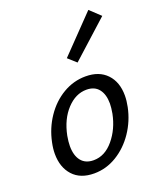

<svg xmlns="http://www.w3.org/2000/svg" viewBox="-132 -781 719 868"><g transform="rotate(-20 227.0 -347.0)"><path d="M33 -139Q33 -164 39 -192Q52 -256 87.5 -308.5Q123 -361 174 -391Q225 -421 283 -421Q348 -421 384.5 -382.5Q421 -344 421 -279Q421 -254 415 -225Q402 -162 366.5 -109.5Q331 -57 280 -26Q229 5 171 5Q105 5 69 -34.5Q33 -74 33 -139ZM340 -221Q345 -249 345 -268Q345 -312 325 -337.5Q305 -363 266 -363Q214 -363 171.5 -317.5Q129 -272 114 -197Q109 -169 109 -149Q109 -103 129.5 -77.5Q150 -52 189 -52Q243 -52 284.5 -101.5Q326 -151 340 -221ZM232 -527 398 -699 448 -652 271 -492Z"/></g></svg>

Font: Ysabeau Medium
Style: Italic
Weight: 500
Italic angle: -12°
Designer: Christian Thalmann (Catharsis Fonts)
Version: Version 0.003